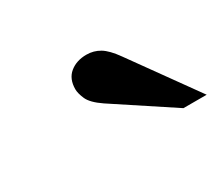

<svg xmlns="http://www.w3.org/2000/svg" viewBox="-54 -864 474 415"><g transform="rotate(-30 183.0 -656.5)"><path d="M308 -554 164 -649Q139 -666 132.5 -681Q126 -696 126 -706Q126 -732 142.5 -745.5Q159 -759 184 -759Q202 -759 217 -750Q232 -741 249 -717L366 -554Z"/></g></svg>

Font: Libre Bodoni SemiBold
Style: Italic
Weight: 600
Italic angle: -13°
Version: Version 2.003